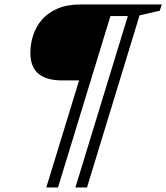

<svg xmlns="http://www.w3.org/2000/svg" viewBox="-20 -702 731 844"><path d="M235 122H183.5L430 -682.5H573.5L558 -631.5H465.5ZM362.5 122H311.5L557.5 -682.5H691L682.5 -655L593.5 -634.5ZM464.5 -682.5 362 -348.5H254.5Q184 -348.5 148.8 -378Q113.5 -407.5 113.5 -469.5Q113.5 -508.5 125.5 -546.2Q137.5 -584 163.8 -614.8Q190 -645.5 232.5 -664Q275 -682.5 335.5 -682.5Z"/></svg>

Font: Newsreader 14pt
Style: Italic
Weight: 400
Italic angle: -17°
Designer: Hugues Gentile
Foundry: Production Type
Version: Version 1.003